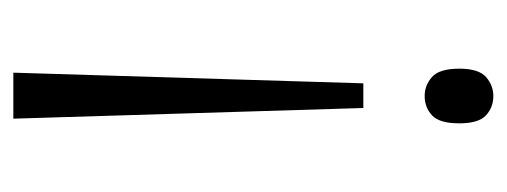

<svg xmlns="http://www.w3.org/2000/svg" viewBox="-256 -498 760 288"><g transform="rotate(-90 124.0 -354.0)"><path d="M106 -189 90 -714H159L143 -189ZM124 6Q107 6 95 -5Q83 -16 83 -45Q83 -75 95 -86Q107 -97 124 -97Q140 -97 152.5 -86Q165 -75 165 -45Q165 -16 152.5 -5Q140 6 124 6Z"/></g></svg>

Font: Noto Serif ExtraCondensed Light
Style: Regular
Weight: 300
Width: 2
Designer: Monotype Design Team
Foundry: Monotype Imaging Inc.
Version: Version 2.014; ttfautohint (v1.8.4.7-5d5b)